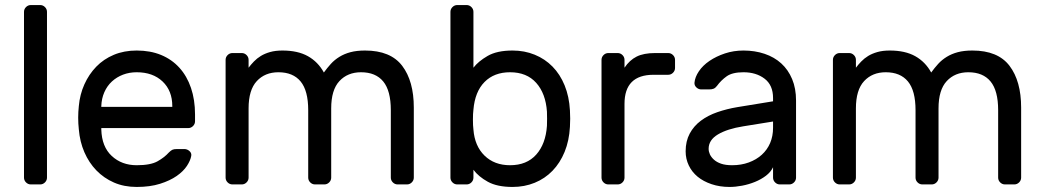

<svg xmlns="http://www.w3.org/2000/svg" viewBox="-20 -730 4132 760"><path d="M166 -27Q166 -16 158 -8Q150 0 139 0H102Q91 0 83 -8Q75 -16 75 -27V-683Q75 -694 83 -702Q91 -710 102 -710H139Q150 -710 158 -702Q166 -694 166 -683Z M292 -310Q296 -356 314 -396Q332 -436 361 -466Q390 -496 430.5 -513Q471 -530 521 -530Q575 -530 617.5 -512.5Q660 -495 690 -462Q720 -429 736 -382Q752 -335 752 -277V-250Q752 -239 744 -231Q736 -223 725 -223H381V-217Q383 -149 422.5 -112.5Q462 -76 521 -76Q576 -76 603.5 -91.5Q631 -107 648 -126Q656 -134 662 -137Q668 -140 680 -140H710Q721 -140 730 -132Q739 -124 737 -113Q734 -95 720 -73.5Q706 -52 679.5 -33.5Q653 -15 613.5 -2.5Q574 10 521 10Q471 10 431 -7.5Q391 -25 361.5 -55.5Q332 -86 314 -127.5Q296 -169 292 -218Q287 -264 292 -310ZM381 -307H662V-310Q662 -371 623.5 -407.5Q585 -444 521 -444Q492 -444 467 -434.5Q442 -425 423 -407.5Q404 -390 393 -365Q382 -340 381 -310Z M964 -462Q973 -474 985 -486.5Q997 -499 1012.5 -508.5Q1028 -518 1049 -524Q1070 -530 1098 -530Q1159 -530 1199 -507.5Q1239 -485 1262 -443Q1275 -461 1289.5 -477Q1304 -493 1323.5 -505Q1343 -517 1367.5 -523.5Q1392 -530 1425 -530Q1526 -530 1572 -469.5Q1618 -409 1618 -304V-27Q1618 -16 1610 -8Q1602 0 1591 0H1554Q1543 0 1535 -8Q1527 -16 1527 -27V-294Q1527 -371 1497 -407.5Q1467 -444 1409 -444Q1356 -444 1323.5 -409Q1291 -374 1291 -301V-27Q1291 -16 1283 -8Q1275 0 1264 0H1227Q1216 0 1208 -8Q1200 -16 1200 -27V-294Q1200 -371 1170 -407.5Q1140 -444 1082 -444Q1029 -444 996.5 -409Q964 -374 964 -301V-27Q964 -16 956 -8Q948 0 937 0H900Q889 0 881 -8Q873 -16 873 -27V-493Q873 -504 881 -512Q889 -520 900 -520H937Q948 -520 956 -512Q964 -504 964 -493Z M2009 -530Q2056 -530 2096.5 -513.5Q2137 -497 2167 -466.5Q2197 -436 2215 -392Q2233 -348 2236 -293Q2237 -278 2237 -260.5Q2237 -243 2236 -228Q2233 -173 2215 -129Q2197 -85 2167 -54Q2137 -23 2096.5 -6.5Q2056 10 2009 10Q1948 10 1911 -10.5Q1874 -31 1854 -58V-27Q1854 -16 1846 -8Q1838 0 1827 0H1790Q1779 0 1771 -8Q1763 -16 1763 -27V-683Q1763 -694 1771 -702Q1779 -710 1790 -710H1827Q1838 -710 1846 -702Q1854 -694 1854 -683V-462Q1873 -487 1910 -508.5Q1947 -530 2009 -530ZM1854 -217Q1859 -152 1898 -114Q1937 -76 1999 -76Q2065 -76 2102.5 -118Q2140 -160 2145 -232Q2146 -260 2145 -288Q2140 -360 2102.5 -402Q2065 -444 1999 -444Q1936 -444 1898 -405.5Q1860 -367 1854 -296Q1852 -281 1852 -256.5Q1852 -232 1854 -217Z M2625 -520Q2636 -520 2644 -512Q2652 -504 2652 -493V-461Q2652 -450 2644 -442Q2636 -434 2625 -434H2567Q2452 -434 2452 -319V-27Q2452 -16 2444 -8Q2436 0 2425 0H2388Q2377 0 2369 -8Q2361 -16 2361 -27V-493Q2361 -504 2369 -512Q2377 -520 2388 -520H2425Q2436 -520 2444 -512Q2452 -504 2452 -493V-462Q2472 -492 2500 -506Q2528 -520 2573 -520Z M2694 -131Q2694 -171 2710 -201Q2726 -231 2754 -252Q2782 -273 2819.5 -286Q2857 -299 2899 -306L3040 -329V-342Q3040 -393 3006.5 -418.5Q2973 -444 2923 -444Q2879 -444 2856.5 -428Q2834 -412 2818 -390Q2812 -382 2805 -379Q2798 -376 2786 -376H2756Q2745 -376 2736.5 -384Q2728 -392 2729 -403Q2731 -425 2746.5 -448Q2762 -471 2788.5 -489Q2815 -507 2849.5 -518.5Q2884 -530 2923 -530Q2968 -530 3006.5 -517Q3045 -504 3072.5 -479Q3100 -454 3115.5 -417Q3131 -380 3131 -332V-27Q3131 -16 3123 -8Q3115 0 3104 0H3067Q3056 0 3048 -8Q3040 -16 3040 -27V-68Q3031 -49 3012 -34.5Q2993 -20 2968.5 -10Q2944 0 2917.5 5Q2891 10 2868 10Q2829 10 2796.5 -1Q2764 -12 2741.5 -30.5Q2719 -49 2706.5 -75Q2694 -101 2694 -131ZM2878 -76Q2914 -76 2944 -87Q2974 -98 2995.5 -117.5Q3017 -137 3028.5 -164Q3040 -191 3040 -224V-249L2922 -230Q2859 -220 2822 -198Q2785 -176 2785 -141Q2785 -130 2790 -119Q2795 -108 2806 -98Q2817 -88 2834.5 -82Q2852 -76 2878 -76Z M3368 -462Q3377 -474 3389 -486.5Q3401 -499 3416.5 -508.5Q3432 -518 3453 -524Q3474 -530 3502 -530Q3563 -530 3603 -507.5Q3643 -485 3666 -443Q3679 -461 3693.5 -477Q3708 -493 3727.5 -505Q3747 -517 3771.5 -523.5Q3796 -530 3829 -530Q3930 -530 3976 -469.5Q4022 -409 4022 -304V-27Q4022 -16 4014 -8Q4006 0 3995 0H3958Q3947 0 3939 -8Q3931 -16 3931 -27V-294Q3931 -371 3901 -407.5Q3871 -444 3813 -444Q3760 -444 3727.5 -409Q3695 -374 3695 -301V-27Q3695 -16 3687 -8Q3679 0 3668 0H3631Q3620 0 3612 -8Q3604 -16 3604 -27V-294Q3604 -371 3574 -407.5Q3544 -444 3486 -444Q3433 -444 3400.5 -409Q3368 -374 3368 -301V-27Q3368 -16 3360 -8Q3352 0 3341 0H3304Q3293 0 3285 -8Q3277 -16 3277 -27V-493Q3277 -504 3285 -512Q3293 -520 3304 -520H3341Q3352 -520 3360 -512Q3368 -504 3368 -493Z"/></svg>

Font: Rubik
Style: Regular
Weight: 400
Designer: Hubert & Fischer
Foundry: Hubert & Fischer
Version: Version 1.002; ttfautohint (v1.6)